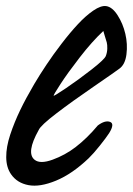

<svg xmlns="http://www.w3.org/2000/svg" viewBox="-62 -599 434 626"><path d="M256.8 -189.9Q280.3 -207.5 296.6 -201.7Q313 -195.8 293.9 -165Q283.7 -149.4 263.2 -123.8Q242.7 -98.1 227.1 -83Q173.3 -31.7 120.6 -10Q67.9 11.7 30.8 4.6Q-6.3 -2.4 -25.9 -30.8Q-41.5 -53.2 -41.7 -86.4Q-42 -119.6 -28.6 -160.2Q-15.1 -200.7 3.7 -239.7Q22.5 -278.8 49.8 -325.2Q67.4 -355 89.4 -387.9Q111.3 -420.9 138.7 -456.5Q166 -492.2 191.7 -519.8Q217.3 -547.4 242.2 -564.5Q267.1 -581.5 284.2 -579.1Q304.2 -576.2 321.5 -549.1Q338.9 -522 346.7 -488.5Q354.5 -455.1 350.3 -421.9Q346.2 -388.7 327.1 -375Q314.9 -365.7 244.1 -317.1Q173.3 -268.6 121.8 -229.2Q70.3 -189.9 64 -174.8Q22.5 -100.6 50.8 -78.1Q68.8 -63.5 109.6 -78.4Q150.4 -93.3 184.1 -119.1Q222.2 -148.4 256.8 -189.9ZM274.9 -498Q238.3 -463.9 198.2 -412.1Q158.2 -360.4 135.5 -325.4Q112.8 -290.5 112.8 -287.1Q112.8 -284.2 153.6 -311.8Q194.3 -339.4 237.1 -372.8Q279.8 -406.2 283.2 -417Q287.6 -428.7 287.8 -440.9Q288.1 -453.1 286.1 -460.7Q284.2 -468.3 280 -480.7Q275.9 -493.2 274.9 -498Z"/></svg>

Font: Florida Vibes
Style: Regular
Weight: 400
Italic angle: -30°
Designer: Turbologo.com
Foundry: Turbologo.com
Version: Version 1.000;hotconv 1.0.109;makeotfexe 2.5.65596